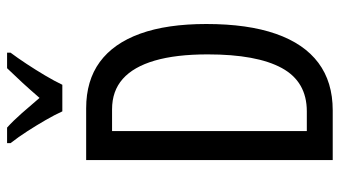

<svg xmlns="http://www.w3.org/2000/svg" viewBox="-234 -750 983 556"><g transform="rotate(-90 258.0 -471.5)"><path d="M467 -366Q467 -246 438.5 -164.5Q410 -83 354.5 -41.5Q299 0 217 0H73V-714H223Q303 -714 357 -674.5Q411 -635 439 -557.5Q467 -480 467 -366ZM379 -362Q379 -454 361 -515.5Q343 -577 308 -608Q273 -639 220 -639H157V-75H214Q300 -75 339.5 -147.5Q379 -220 379 -362ZM214 -783Q204 -805 189 -831Q174 -857 157 -883.5Q140 -910 122 -933V-943H167Q186 -926 208.5 -900.5Q231 -875 253 -849Q279 -879 296.5 -898Q314 -917 339 -943H384V-933Q369 -913 351.5 -886.5Q334 -860 318 -833Q302 -806 291 -783Z"/></g></svg>

Font: Noto Sans Arabic ExtraCondensed
Style: Regular
Weight: 400
Width: 2
Designer: Monotype Design Team, Nadine Chahine, Nizar Qandah and Khaled Hosny
Foundry: Monotype Imaging Inc.
Version: Version 2.012